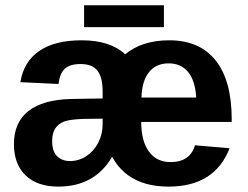

<svg xmlns="http://www.w3.org/2000/svg" viewBox="-20 -689 929 719"><path d="M611.8 9.8Q460.4 9.8 399.9 -102.1Q335 9.8 198.2 9.8Q119.6 9.8 75.9 -32.2Q32.2 -74.2 32.2 -149.4Q32.2 -230.5 86.4 -273.2Q140.6 -315.9 247.1 -318.4L364.3 -320.3V-347.2Q364.3 -399.9 344.7 -424.6Q325.2 -449.2 282.2 -449.2Q240.7 -449.2 222.2 -431.2Q203.6 -413.1 199.2 -374.5L56.2 -381.3Q68.8 -458 126.7 -498Q184.6 -538.1 286.1 -538.1Q392.1 -538.1 448.7 -485.8Q512.2 -538.1 613.8 -538.1Q727.5 -538.1 787.6 -462.6Q847.7 -387.2 847.7 -241.7V-232.4H508.8Q508.8 -161.1 537.6 -121.6Q566.4 -82 618.7 -82Q691.4 -82 710.4 -145L839.8 -133.8Q783.7 9.8 611.8 9.8ZM242.2 -85.9Q275.9 -85.9 304.2 -105Q332.5 -124 348.4 -155.8Q364.3 -187.5 364.3 -222.7V-244.6L290 -243.7Q239.3 -241.7 218.3 -233.2Q197.3 -224.6 186.3 -207Q175.3 -189.5 175.3 -160.2Q175.3 -122.6 193.6 -104.2Q211.9 -85.9 242.2 -85.9ZM611.8 -451.7Q563.5 -451.7 537.4 -418Q511.2 -384.3 509.8 -323.7H714.8Q710.9 -387.7 684.1 -419.7Q657.2 -451.7 611.8 -451.7ZM294.9 -669.4H593.8V-587.4H294.9Z"/></svg>

Font: Arial
Style: Bold
Weight: 700
Designer: Steve Matteson
Foundry: Ascender Corporation
Version: Version 2.00.3